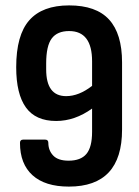

<svg xmlns="http://www.w3.org/2000/svg" viewBox="-20 -683 514 711"><path d="M235 8Q147 8 100.5 -34Q54 -76 54 -154Q54 -166 66 -166H147Q159 -166 159 -154Q159 -126 177 -107Q195 -88 234 -88Q279 -88 300 -113Q321 -138 321 -195V-281Q257 -235 188 -235Q112 -235 76 -285Q40 -335 40 -434Q40 -553 88.5 -608Q137 -663 236 -663Q336 -663 384 -610.5Q432 -558 432 -452V-203Q432 8 235 8ZM151 -426Q151 -327 225 -327Q272 -327 321 -365V-456Q321 -568 236 -568Q192 -568 171.5 -540.5Q151 -513 151 -448Z"/></svg>

Font: Sofia Sans Condensed
Style: Bold
Weight: 700
Designer: Botio Nikoltchev, Ani Petrova
Foundry: lettersoup
Version: Version 4.101; ttfautohint (v1.8.4.7-5d5b)